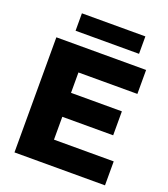

<svg xmlns="http://www.w3.org/2000/svg" viewBox="-164 -1044 1016 1160"><g transform="rotate(20 344.0 -464.5)"><path d="M263.5 -154H647.5V0H65.5V-740H642.5V-586H263.5V-455H590.5V-301H263.5ZM161 -817V-929H569V-817Z"/></g></svg>

Font: Encode Sans Semi Expanded ExBd
Style: Regular
Weight: 800
Width: 6
Designer: Multiple Designers
Foundry: Impallari Type
Version: Version 2.000